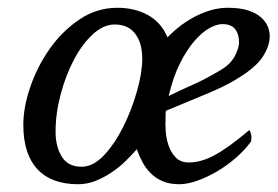

<svg xmlns="http://www.w3.org/2000/svg" viewBox="-20 -462 716 494"><path d="M407 -177Q406 -172 406 -168Q406 -164 406 -160Q405 -143 406.5 -123Q408 -103 414.5 -85.5Q421 -68 433 -56Q445 -44 466 -44Q498 -44 533.5 -63.5Q569 -83 621 -127Q624 -125 625.5 -118.5Q627 -112 627 -107Q627 -104 626.5 -102Q626 -100 626 -98Q610 -76 587 -56Q564 -36 538.5 -21Q513 -6 487.5 3Q462 12 441 12Q417 12 399 4.5Q381 -3 368 -16Q355 -29 346.5 -45Q338 -61 332 -78Q319 -63 302.5 -47Q286 -31 266.5 -18Q247 -5 225.5 3.5Q204 12 181 12Q112 12 76 -27Q40 -66 40 -141Q40 -186 58 -238.5Q76 -291 108 -336.5Q140 -382 184.5 -412Q229 -442 282 -442Q327 -442 361 -423Q395 -404 411 -366Q446 -402 487 -422Q528 -442 566 -442Q598 -442 619 -435Q640 -428 652 -417Q664 -406 669 -393.5Q674 -381 674 -369Q674 -343 655 -314.5Q636 -286 583 -255Q554 -238 510.5 -220Q467 -202 407 -177ZM190 -33Q220 -33 248 -63Q276 -93 297.5 -136.5Q319 -180 332.5 -227.5Q346 -275 346 -311Q346 -351 328 -375Q310 -399 275 -399Q246 -399 218.5 -373.5Q191 -348 170 -308Q149 -268 136 -219Q123 -170 123 -123Q123 -85 139 -59Q155 -33 190 -33ZM414 -215Q444 -230 475 -243.5Q506 -257 543 -279Q572 -295 583.5 -316.5Q595 -338 595 -354Q595 -374 585 -387Q575 -400 552 -400Q538 -400 519.5 -390Q501 -380 481.5 -358Q462 -336 444 -301Q426 -266 414 -215Z"/></svg>

Font: Lusitana
Style: Italic
Weight: 400
Italic angle: -12°
Designer: Ana Paula Megda
Foundry: Ana Paula Megda
Version: Version 1.000; ttfautohint (v1.1) -l 8 -r 50 -G 200 -x 14 -D